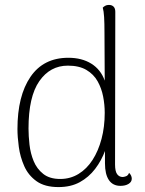

<svg xmlns="http://www.w3.org/2000/svg" viewBox="-20 -749 590 781"><path d="M218 12Q162 12 128.5 -12Q95 -36 78.5 -73.5Q62 -111 56.5 -151.5Q51 -192 51 -224Q51 -359 104 -436.5Q157 -514 258 -514Q313 -514 351.5 -490Q390 -466 406 -421L405 -615Q405 -655 403.5 -679.5Q402 -704 398 -718Q402 -722 408 -725.5Q414 -729 423 -729Q435 -729 442 -722Q449 -715 449 -701L448 -80Q448 -52 456.5 -40.5Q465 -29 479 -29Q484 -29 492.5 -32Q501 -35 505 -46Q511 -40 513.5 -34Q516 -28 516 -22Q516 -9 503 -1Q490 7 470 7Q439 7 423 -16.5Q407 -40 407 -85V-202L430 -227Q424 -181 408.5 -138.5Q393 -96 367 -62Q341 -28 304.5 -8Q268 12 218 12ZM225 -21Q266 -21 299.5 -41.5Q333 -62 356.5 -98.5Q380 -135 393 -184Q406 -233 406 -290Q406 -323 399.5 -356.5Q393 -390 377 -418.5Q361 -447 331.5 -464.5Q302 -482 256 -482Q184 -482 140 -419Q96 -356 96 -226Q96 -196 100 -160.5Q104 -125 117 -93.5Q130 -62 156 -41.5Q182 -21 225 -21Z"/></svg>

Font: Arima Thin ExtraLight
Style: Regular
Weight: 250
Version: Version 1.100